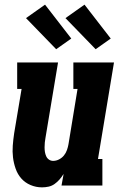

<svg xmlns="http://www.w3.org/2000/svg" viewBox="-20 -799 540 827"><path d="M161 8Q135 8 111.5 -2Q88 -12 72 -30Q56 -48 47.5 -72Q39 -96 36 -121Q33 -146 35 -172Q37 -198 41 -225L73 -416H54V-530H230L176 -206Q174 -196 173 -185.5Q172 -175 172 -164.5Q172 -154 173.5 -144.5Q175 -135 179 -126Q183 -117 191 -111.5Q199 -106 209 -106Q222 -106 234.5 -112.5Q247 -119 255.5 -129.5Q264 -140 268.5 -153Q273 -166 275 -178L314 -416H296V-530H471L402 -114H421V0H245L254 -50Q246 -37 236.5 -26Q227 -15 215 -6.5Q203 2 189 5Q175 8 161 8ZM392 -587 262 -721 344 -779 457 -633ZM222 -587 92 -721 174 -779 287 -633Z"/></svg>

Font: Iosevka Slab Heavy Oblique
Style: Regular
Weight: 900
Italic angle: -9°
Monospace: yes
Designer: Belleve Invis
Foundry: Belleve Invis
Version: Version 11.1.1; ttfautohint (v1.8.3)